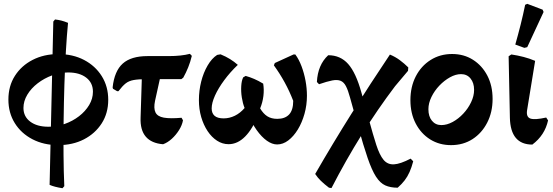

<svg xmlns="http://www.w3.org/2000/svg" viewBox="-20 -759 2936 1020"><path d="M289.3 12Q212.6 12 152.5 -19.2Q92.4 -50.4 58.5 -105Q24.6 -159.6 24.6 -230Q24.6 -301.9 59.1 -356Q93.6 -410.2 153.5 -440.9Q213.4 -471.7 289.8 -471.7Q367 -471.7 426.6 -440.5Q486.2 -409.3 520.6 -354.5Q555 -299.6 555 -228.7Q555 -157.8 520.3 -103.6Q485.5 -49.5 425.9 -18.7Q366.2 12 289.3 12ZM311.8 241Q267.7 234 243.5 223L263.2 -644.6L272.4 -655.6Q290.3 -653.6 306.1 -649.6Q321.9 -645.6 341.4 -637.6Q334.9 -570.9 330 -486.5Q325.1 -402.2 322.1 -308.8Q319.2 -215.3 318 -119.9Q316.7 -24.5 317.5 64.8Q318.2 154.2 321.6 230ZM237.5 -85.7Q281.5 -85.7 323.8 -100.6Q366 -115.5 399.8 -141.5Q433.6 -167.6 453.7 -201.2Q473.7 -234.8 473.7 -271.7Q473.7 -319.1 438 -346.6Q402.3 -374.1 342.1 -374.1Q299.2 -374.1 257.2 -358.7Q215.2 -343.3 180.4 -316.7Q145.6 -290.1 125.1 -255.9Q104.6 -221.8 104.6 -185.4Q104.6 -140 140.5 -112.9Q176.4 -85.7 237.5 -85.7Z M846.3 7.3Q784.5 2.3 754.4 -33.1Q724.2 -68.5 726.9 -134.1L735.9 -421H847.3L803.7 -223.6Q795.3 -183.8 806 -161.9Q816.6 -140 850.5 -134Q884.4 -128 944.5 -133.4L952.1 -119.9Q947.5 -94 931.2 -68Q914.9 -42 892.6 -21.6Q870.2 -1.3 846.3 7.3ZM602.3 -274.5 580.2 -287.5 578.3 -294.5Q587.8 -381.8 632.2 -421.4Q676.6 -461 763.7 -461H876.7Q943.2 -461 988.8 -473L999.1 -462.3Q991.3 -429.8 979.9 -401.5Q968.5 -373.1 953.6 -346.4L943.3 -338.5H760.5Q716.1 -338.5 690.3 -333.9Q664.5 -329.3 647.5 -315.8Q630.4 -302.3 609.3 -274.5Z M1151.7 -470.4Q1179.7 -459 1201.9 -445.2Q1224.1 -431.5 1243.4 -414.4Q1202.7 -375.7 1171.3 -333.1Q1139.8 -290.5 1122.1 -251.3Q1104.5 -212 1104.5 -183Q1104.5 -157.3 1120 -143.7Q1135.6 -130.1 1168.3 -130.1Q1198.7 -130.1 1227.5 -144.1Q1256.2 -158.1 1279.4 -185.2Q1269.4 -210.3 1264.6 -241.5Q1259.8 -272.6 1261.6 -301.8Q1263.4 -330.9 1271.9 -347.9L1285.1 -355.7Q1308.3 -349.2 1330.5 -339.6Q1352.7 -330.1 1378.2 -314.7Q1383.5 -282.9 1379.3 -248.8Q1375.1 -214.7 1362 -183.2Q1378.7 -154.8 1400.2 -141.2Q1421.7 -127.6 1452.9 -127.6Q1494.2 -127.6 1516 -150.9Q1537.7 -174.3 1537.7 -223.4Q1517.9 -274.7 1492 -321.9Q1466.1 -369 1435 -411.9L1440 -424.2L1539.5 -469.7H1548.9Q1568.5 -443 1582.1 -406.5Q1595.8 -370 1603.2 -329.7Q1610.6 -289.4 1610.6 -250.4Q1610.6 -200.8 1597.6 -154.2Q1584.5 -107.6 1562.3 -71.2Q1540.1 -34.9 1511.8 -13.2Q1483.4 8.4 1452.2 8.4Q1425.9 8.4 1397.8 -11.4Q1369.7 -31.2 1343.4 -68.2Q1317.2 -105.2 1295.4 -158.2L1351 -149Q1323.2 -75.4 1282.8 -34.2Q1242.4 7 1194.4 7Q1161.7 7 1133.1 -11.5Q1104.5 -30 1082.8 -62.6Q1061.2 -95.2 1048.9 -137.3Q1036.7 -179.4 1036.7 -227.2Q1036.7 -277.3 1048.7 -325.2Q1060.8 -373.2 1083 -411.1Q1105.2 -449 1133.6 -467.3Z M2161.5 83.7 2175.2 97.9Q2166.7 130.2 2155.8 154.8Q2144.9 179.3 2129.8 199Q2114.7 218.7 2092.7 238.2Q2054.2 238.2 2026.8 225.9Q1999.3 213.6 1977.4 179.4Q1955.4 145.2 1933.2 80.7Q1910.9 16.2 1882.2 -87.7L1839.5 -241Q1829.1 -279.6 1817.7 -301.4Q1806.4 -323.1 1789.1 -329.9Q1771.8 -336.8 1744.7 -331.6Q1717.5 -326.3 1674.9 -311.5L1663.5 -323.5Q1668.2 -414.4 1723.6 -465.6Q1788.4 -465.6 1829.7 -419Q1871 -372.4 1900.1 -267L1939.8 -123.4Q1962 -42.2 1979.2 11.3Q1996.5 64.8 2017.8 90.3Q2039.1 115.8 2072.8 114.1Q2106.5 112.3 2161.5 83.7ZM1741 240.1 1727.6 238.1Q1702.6 219 1685.3 202.4Q1668 185.8 1654.4 165.2Q1748.9 1.2 1848.8 -157.5Q1948.7 -316.2 2051.4 -469.1Q2080.4 -457.1 2104 -439.5Q2127.7 -421.9 2149 -400.9L2147.6 -382.7L2078.7 -300.9Q1986.1 -178.5 1901.7 -43.3Q1817.3 91.9 1741 240.1Z M2376.2 12Q2313.8 12 2265 -18.6Q2216.2 -49.3 2188.3 -103.2Q2160.3 -157.2 2160.3 -226.8Q2160.3 -297.8 2188.7 -353.1Q2217.2 -408.5 2267.5 -440.3Q2317.8 -472.1 2381.9 -472.1Q2444.4 -472.1 2492.6 -441.5Q2540.9 -410.9 2568.9 -357.4Q2596.9 -303.9 2596.9 -233.3Q2596.9 -163.3 2568.4 -107.7Q2540 -52.1 2490.4 -20Q2440.8 12 2376.2 12ZM2324.7 -94.5Q2354.3 -94.5 2385 -111.2Q2415.6 -127.9 2441.2 -155.3Q2466.9 -182.7 2482.7 -216Q2498.6 -249.2 2498.6 -281.4Q2498.6 -318.9 2479.7 -342Q2460.9 -365.2 2429.3 -365.2Q2400.7 -365.2 2370.4 -348.3Q2340 -331.3 2314.1 -304.2Q2288.2 -277 2272.1 -244Q2255.9 -211 2255.9 -178.8Q2255.9 -140.3 2274.8 -117.4Q2293.6 -94.5 2324.7 -94.5Z M2808 9.1Q2692.1 9.1 2688.8 -133.2L2682.1 -460.1L2696.5 -469.7Q2729.9 -464.7 2761.2 -456.6Q2792.5 -448.5 2822.9 -435.7L2779.9 -171.9Q2774.9 -136.8 2798.4 -129Q2821.8 -121.3 2881.6 -134.6L2891.6 -119.4Q2874.3 -40.5 2808 9.1ZM2765.7 -504.7 2717.5 -522.3Q2732.5 -575 2745.7 -627.4Q2758.9 -679.8 2769.9 -733.5L2781.2 -738.6L2862.6 -707.7L2867.8 -695.4L2781 -508.5Z"/></svg>

Font: Alegreya
Style: Regular
Weight: 400
Designer: Juan Pablo del Peral
Foundry: Huerta Tipografica
Version: Version 2.009